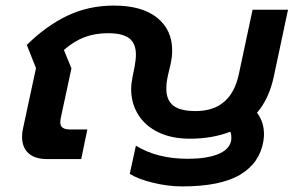

<svg xmlns="http://www.w3.org/2000/svg" viewBox="-20 -570 1052 688"><path d="M445 53 467 -48Q543 -1 653 -1Q719 -1 760 -17Q801 -33 808 -65Q809 -69 809 -77Q809 -91 805 -98Q741 -73 660 -73Q595 -73 547.5 -96Q500 -119 475 -159.5Q450 -200 450 -251Q450 -270 455 -295L462 -329Q467 -357 467 -374Q467 -414 443.5 -432.5Q420 -451 367 -451Q321 -451 283.5 -437Q246 -423 209 -391L236 -325L199 -153Q196 -141 196 -132Q196 -118 205 -112Q214 -106 234 -106H293L271 0H149Q105 0 82 -21Q59 -42 59 -80Q59 -96 63 -112L109 -326L76 -409Q146 -478 222 -514Q298 -550 388 -550Q489 -550 543 -506.5Q597 -463 597 -389Q597 -366 591 -339L583 -305Q576 -277 576 -252Q576 -212 600.5 -192Q625 -172 681 -172Q808 -172 836 -305L885 -535H1012L961 -295Q944 -216 901 -166Q926 -133 926 -89Q926 -81 924 -65Q911 14 840.5 56Q770 98 632 98Q583 98 529 85Q475 72 445 53Z"/></svg>

Font: Prompt Medium
Style: Italic
Weight: 500
Italic angle: -12°
Designer: Katatrad Team
Foundry: CadsonDemak
Version: Version 1.001